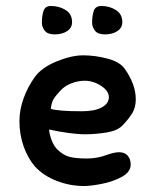

<svg xmlns="http://www.w3.org/2000/svg" viewBox="-20 -617 517 642"><path d="M221 -543Q221 -524 204.5 -513Q188 -502 163 -502Q139 -502 129.5 -514.5Q120 -527 120 -541Q120 -564 125.5 -580.5Q131 -597 150 -597Q178 -597 199.5 -583.5Q221 -570 221 -543ZM389 -543Q389 -524 372.5 -513Q356 -502 331 -502Q307 -502 297.5 -514.5Q288 -527 288 -541Q288 -564 293.5 -580.5Q299 -597 319 -597Q346 -597 367.5 -583.5Q389 -570 389 -543ZM96 -359Q119 -391 169 -411.5Q219 -432 258 -432Q298 -432 339.5 -421Q381 -410 397 -387Q434 -335 434 -285Q434 -258 422.5 -239Q411 -220 390 -198Q373 -180 336.5 -174Q300 -168 264 -168Q241 -168 208 -172.5Q175 -177 144 -184Q146 -164 154 -145Q162 -126 173 -116Q193 -97 214.5 -92Q236 -87 270 -87Q306 -87 337 -99Q362 -108 378 -108Q397 -108 407 -96.5Q417 -85 417 -67Q417 -42 388 -26Q359 -10 321.5 -2.5Q284 5 261 5Q214 5 170 -12Q126 -29 97 -60Q73 -88 59 -127.5Q45 -167 45 -212Q45 -250 59 -288.5Q73 -327 96 -359ZM183 -315Q165 -296 158.5 -284.5Q152 -273 150 -253Q175 -245 254 -245Q297 -245 320.5 -258Q344 -271 344 -292Q344 -313 318 -330Q292 -347 263 -347Q241 -347 219 -338.5Q197 -330 183 -315Z"/></svg>

Font: Itim
Style: Regular
Weight: 400
Designer: Suppakit Chalermlarp
Version: Version 1.002g